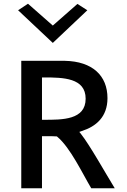

<svg xmlns="http://www.w3.org/2000/svg" viewBox="-20 -1019 682 1029"><path d="M77 -964 263 -789 448 -964 395 -998 263 -882 130 -999ZM556 -493C556 -614 475 -690 328 -693H94V-10H205V-289H243C256 -289 269 -289 282 -288H285L287 -286C357 -228 423 -87 469 -10H595C547 -88 461 -242 414 -301L405 -312L419 -317C494 -341 556 -392 556 -493ZM215 -377H205V-604H215C318 -604 439 -602 439 -490C439 -376 314 -377 215 -377Z"/></svg>

Font: Bluebird
Style: Li
Weight: 300
Designer: Jasper
Foundry: Cannot Into Space Fonts
Version: Version 0.98